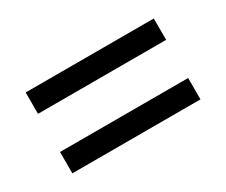

<svg xmlns="http://www.w3.org/2000/svg" viewBox="-60 -649 688 584"><g transform="rotate(-30 283.5 -357.0)"><path d="M59 -424V-499H509V-424ZM59 -215V-290H509V-215Z"/></g></svg>

Font: Noto Serif Georgian ExtraBold
Style: Regular
Weight: 800
Designer: Monotype Design Team, Akaki Razmadze
Foundry: Google LLC
Version: Version 2.003; ttfautohint (v1.8.4.7-5d5b)